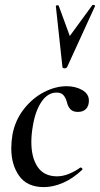

<svg xmlns="http://www.w3.org/2000/svg" viewBox="-20 -751 408 784"><path d="M26 -146Q26 -170 31 -202Q42 -260 77 -305Q112 -350 159 -374.5Q206 -399 252 -399Q288 -399 315.5 -383.5Q343 -368 343 -340Q343 -319 331.5 -306.5Q320 -294 298 -294Q278 -294 267.5 -305Q257 -316 253 -335Q248 -352 239 -362.5Q230 -373 211 -373Q175 -373 149.5 -335.5Q124 -298 114 -236Q108 -202 108 -171Q108 -107 134 -69Q160 -31 213 -31Q237 -31 262.5 -41.5Q288 -52 308 -67H309Q312 -67 315 -64Q318 -61 316 -58Q278 -22 237.5 -4.5Q197 13 159 13Q91 13 58.5 -32.5Q26 -78 26 -146ZM220 -727 265 -604 357 -730Q358 -731 361 -731Q364 -731 366.5 -729.5Q369 -728 368 -726L254 -477Q251 -472 243 -472Q240 -472 237.5 -473.5Q235 -475 235 -477L208 -726Q208 -729 213.5 -729.5Q219 -730 220 -727Z"/></svg>

Font: Cormorant Infant SemiBold
Style: Italic
Weight: 600
Italic angle: -10°
Designer: Christian Thalmann (Catharsis Fonts)
Foundry: Catharsis Fonts
Version: Version 4.000